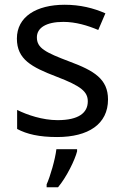

<svg xmlns="http://www.w3.org/2000/svg" viewBox="-20 -566 519 807"><path d="M434 -148C434 -234 375 -269 273 -307C170 -346 135 -364 135 -409C135 -449 174 -474 246 -474C298 -474 348 -459 393 -440L423 -510C373 -532 317 -546 252 -546C132 -546 51 -495 51 -404C51 -316 113 -284 217 -244C322 -204 349 -180 349 -140C349 -92 311 -61 222 -61C159 -61 94 -83 52 -104V-24C93 -2 145 10 220 10C351 10 434 -44 434 -148ZM304 70V61H217C212 104 191 176 176 209V221H224C260 178 295 106 304 70Z"/></svg>

Font: Noto Sans Miao
Style: Regular
Weight: 400
Designer: Monotype Design Team
Foundry: Monotype Imaging Inc.
Version: Version 2.003